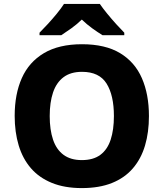

<svg xmlns="http://www.w3.org/2000/svg" viewBox="-20 -951 836 981"><path d="M741 -358Q741 -275 721 -207.5Q701 -140 659 -91Q617 -42 552 -16Q487 10 398 10Q310 10 245 -16.5Q180 -43 138 -91.5Q96 -140 75.5 -208Q55 -276 55 -359Q55 -470 91.5 -552Q128 -634 204.5 -679.5Q281 -725 399 -725Q518 -725 593.5 -679.5Q669 -634 705 -551.5Q741 -469 741 -358ZM234 -358Q234 -288 251 -237.5Q268 -187 304.5 -160Q341 -133 398 -133Q457 -133 493 -160Q529 -187 545.5 -237.5Q562 -288 562 -358Q562 -464 524.5 -524Q487 -584 399 -584Q341 -584 304.5 -556.5Q268 -529 251 -478.5Q234 -428 234 -358ZM490 -931Q505 -909 527.5 -881.5Q550 -854 573.5 -828Q597 -802 615 -784V-771H504Q478 -787 451 -806.5Q424 -826 398 -851Q372 -826 345.5 -807Q319 -788 293 -771H182V-784Q201 -803 224.5 -828.5Q248 -854 270.5 -881.5Q293 -909 307 -931Z"/></svg>

Font: Noto Sans Hebrew ExtraBold
Style: Regular
Weight: 800
Designer: Monotype Design Team
Foundry: Monotype Imaging Inc.
Version: Version 2.003